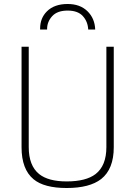

<svg xmlns="http://www.w3.org/2000/svg" viewBox="-20 -934 678 962"><path d="M314 8Q201 8 148 -36Q88 -86 88 -196V-700H124V-197Q124 -104 176 -62Q222 -25 314 -25Q411 -25 459 -62Q513 -104 513 -197V-700H550V-196Q550 -87 487 -37Q429 8 314 8ZM457 -786H422Q420 -826 395 -853.5Q370 -881 319 -881Q267 -881 241.5 -853Q216 -825 216 -789V-786H181V-791Q181 -843 215 -877Q252 -914 319 -914Q381 -914 418 -878Q455 -842 457 -786Z"/></svg>

Font: Storia Sans Thin
Style: Regular
Weight: 100
Designer: Accademia di Belle Arti di Urbino and others
Foundry: Accademia di Belle Arti di Urbino and others.
Version: Version 60.001;May 25, 2020;FontCreator 12.0.0.2522 64-bit